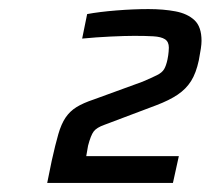

<svg xmlns="http://www.w3.org/2000/svg" viewBox="-20 -823 464 423"><path d="M84 -420 94 -469Q102 -505 108.5 -527.5Q115 -550 124.5 -564Q134 -578 148.5 -587Q163 -596 187 -604L294 -643Q315 -652 326 -657.5Q337 -663 341.5 -670.5Q346 -678 349 -692Q351 -702 351.5 -709Q352 -716 352 -718Q352 -731 343.5 -736.5Q335 -742 318 -743Q301 -744 276 -744Q256 -744 224 -742.5Q192 -741 161 -738L172 -792Q199 -797 236.5 -800Q274 -803 307 -803Q340 -803 366.5 -798Q393 -793 408.5 -778.5Q424 -764 424 -733Q424 -726 422.5 -716Q421 -706 418 -690Q412 -662 401 -644.5Q390 -627 371.5 -614.5Q353 -602 324 -591L210 -548Q193 -542 186.5 -533.5Q180 -525 174 -502L170 -479H374L361 -420Z"/></svg>

Font: Saira Thin Medium
Style: Italic
Weight: 500
Italic angle: -12°
Version: Version 1.101